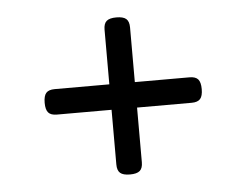

<svg xmlns="http://www.w3.org/2000/svg" viewBox="-39 -548 679 528"><g transform="rotate(-5 300.0 -284.0)"><path d="M516.6 -284.2Q516.6 -265.1 509.5 -257.1Q502.4 -249 485.8 -249H335V-98.1Q335 -81.5 326.9 -74.5Q318.8 -67.4 299.8 -67.4Q280.8 -67.4 272.7 -74.5Q264.6 -81.5 264.6 -98.1V-249H113.8Q97.2 -249 90.1 -257.1Q83 -265.1 83 -284.2Q83 -303.2 90.1 -311.3Q97.2 -319.3 113.8 -319.3H264.6V-470.2Q264.6 -486.8 272.7 -493.9Q280.8 -501 299.8 -501Q318.8 -501 326.9 -493.9Q335 -486.8 335 -470.2V-319.3H485.8Q502.4 -319.3 509.5 -311.3Q516.6 -303.2 516.6 -284.2Z"/></g></svg>

Font: Courier Prime Code
Style: Regular
Weight: 400
Designer: Alan Dague-Greene
Foundry: Quote-Unquote Apps
Version: Version 3.0318